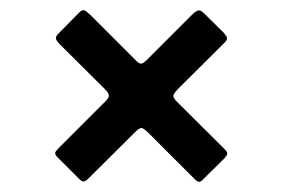

<svg xmlns="http://www.w3.org/2000/svg" viewBox="-20 -556 564 383"><path d="M273 -436.5 363.5 -527Q370 -533.5 375 -535Q380 -536.5 387 -529.5L425.5 -491.5Q431.5 -485 432.8 -481Q434 -477 428 -471L334.5 -378Q326 -369 325.8 -364.8Q325.5 -360.5 334 -352L429.5 -257Q434 -252 433.2 -248.8Q432.5 -245.5 427.5 -240L387 -200Q381 -193.5 377.5 -193.2Q374 -193 367.5 -199.5L276.5 -290.5Q267.5 -299.5 263 -300.5Q258.5 -301.5 249.5 -292.5L157 -200.5Q150.5 -194 146.5 -194Q142.5 -194 136.5 -200.5L95.5 -241.5Q89.5 -247.5 90 -250.8Q90.5 -254 96.5 -260L191 -354.5Q197.5 -361.5 197.2 -365.8Q197 -370 190 -377.5L99.5 -467.5Q92 -475 91.5 -479.5Q91 -484 99 -491.5L137.5 -530.5Q144 -537 148 -535.5Q152 -534 159 -527.5L249.5 -437Q257 -429 261.2 -429Q265.5 -429 273 -436.5Z"/></svg>

Font: Besley* Condensed
Style: Bold
Weight: 700
Width: 3
Designer: Owen Earl
Foundry: indestructible type*
Version: Version 3.000; ttfautohint (v1.8.3)